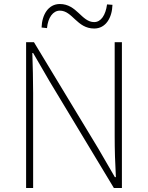

<svg xmlns="http://www.w3.org/2000/svg" viewBox="-20 -936 736 956"><path d="M110 0H145V-473C145 -542 143 -604 141 -672H145L228 -529L547 0H587V-726H551V-259C551 -191 553 -124 557 -54H552L469 -197L149 -726H110ZM449 -794C507 -794 538 -848 540 -912L513 -914C506 -861 483 -826 449 -826C386 -826 363 -916 278 -916C220 -916 189 -862 187 -799L214 -796C219 -849 244 -883 278 -883C341 -883 363 -794 449 -794Z"/></svg>

Font: Harano Aji Gothic KR ExtraLight
Style: Regular
Weight: 250
Foundry: Masamichi Hosoda
Version: HaranoAjiGothicKR-ExtraLight version 20220220;ttx 4.29.1